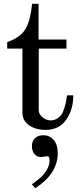

<svg xmlns="http://www.w3.org/2000/svg" viewBox="-20 -676 429 1011"><path d="M98 -420H18V-454Q90 -480 115.5 -525.5Q141 -571 149 -656H183V-468H330V-420H184V-96Q184 -74 204.5 -58Q225 -42 246 -42Q265 -42 280.5 -51.5Q296 -61 304 -73Q312 -85 318.5 -106Q325 -127 327.5 -140Q330 -153 333 -174H366Q366 -99 328.5 -45.5Q291 8 220 8Q169 8 133.5 -16Q98 -40 98 -85ZM166 315 148 295V294Q176 274 192 260.5Q208 247 224.5 221.5Q241 196 241 169Q241 153 236 149Q231 145 216.5 148Q202 151 197 151Q173 151 160.5 134Q148 117 148 94Q148 66 165 51Q182 36 209 36Q241 36 262.5 60.5Q284 85 284 131Q284 238 166 315Z"/></svg>

Font: Academico
Style: Regular
Weight: 400
Foundry: Steinberg Media Technologies GmbH
Version: Version 0.902